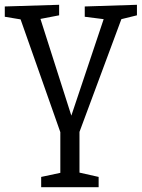

<svg xmlns="http://www.w3.org/2000/svg" viewBox="-25 -552 592 802"><path d="M387 187V230H147V187L227 170V0L61 -471L-5 -482V-525L222 -532V-488L144 -473L273 -69L408 -472L329 -482V-525L547 -532V-488L482 -472L307 -1V169Z"/></svg>

Font: Bitter
Style: Regular
Weight: 400
Designer: Sol Matas, and Bitter project Authors
Foundry: Sol Matas
Version: Version 2.001